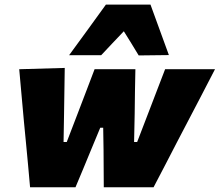

<svg xmlns="http://www.w3.org/2000/svg" viewBox="-20 -794 932 814"><path d="M107.5 0Q103 -47 99 -94.5Q94.5 -142 90 -190L81.5 -278Q76.5 -334 71.5 -389Q66.5 -443.5 61.5 -500.5L254.5 -506Q254 -460.5 253 -408.5Q252 -356.5 251.5 -308.5L249.5 -192H263L308.5 -310.5Q327 -359.5 345 -406Q363 -452.5 381 -500.5H554Q553 -455 552.2 -406.8Q551.5 -358.5 551 -312L548.5 -192H561.5L608 -313Q626 -359.5 645 -409.5Q664 -459 680 -500.5H891.5Q862 -444 834 -389.5Q805.5 -334.5 776 -278.5L730.5 -191.5Q705 -142 680.2 -94.2Q655.5 -46.5 631 0H420Q420 -37.5 419.5 -79Q419 -120.5 419 -159.5L417.5 -252.5H405L364.5 -155Q349 -117 332.5 -77.5Q316 -38 300 0ZM568 -559Q552.5 -584 537 -610Q521 -635.5 505 -661.5Q480.5 -635.5 456.5 -610.5Q432 -585 409 -560H273Q313 -614.5 351.5 -667.5Q390 -720.5 429 -774.5H618Q637.5 -721 657 -667.5Q676.5 -614 696 -560.5Z"/></svg>

Font: Heraclito ExtraBold
Style: Italic
Weight: 800
Italic angle: -12°
Designer: Kostas Bartsokas (font) & Cristiano Sobral (main changes)
Foundry: Kostas Bartsokas (font) & Cristiano Sobral (main changes)
Version: Version 1.00;July 8, 2020;FontCreator 13.0.0.2655 64-bit